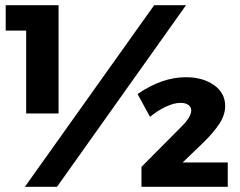

<svg xmlns="http://www.w3.org/2000/svg" viewBox="-20 -721 925 741"><path d="M2 -701H206V-283H81V-603H2ZM575 -701H698L200 0H76ZM718 -294Q718 -308 707 -316Q696 -324 677 -324Q652 -324 620.5 -309.5Q589 -295 559 -270L511 -358Q605 -423 697 -423Q763 -423 806 -392.5Q849 -362 849 -312Q849 -278 827 -244Q805 -210 765 -171L685 -94H859V0H526V-77L680 -232Q718 -270 718 -294Z"/></svg>

Font: Montserrat V1
Style: Bold
Weight: 700
Designer: Julieta Ulanovsky
Foundry: Julieta Ulanovsky
Version: Version 6.001